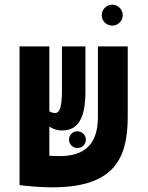

<svg xmlns="http://www.w3.org/2000/svg" viewBox="-20 -782 626 811"><path d="M200.2 9.3C457.5 9.3 519.5 -106.9 519.5 -287.6V-585.9H393.6V-287.6C393.6 -178.7 342.8 -122.6 232.4 -122.6C223.6 -122.6 207 -123 188.5 -124V-247.6C202.1 -237.8 220.2 -231 242.2 -231C306.6 -231 340.8 -277.3 340.8 -395V-585.9H241.7V-399.4C241.7 -332 232.4 -304.7 213.4 -304.7C203.6 -304.7 195.3 -307.1 188.5 -312V-585.9H62.5V-0.5H63.5V0C101.6 5.4 163.6 9.3 200.2 9.3ZM454.1 -673.8C478.5 -673.8 498.5 -693.4 498.5 -717.8C498.5 -742.2 478.5 -762.2 454.1 -762.2C429.7 -762.2 409.7 -742.2 409.7 -717.8C409.7 -693.4 429.7 -673.8 454.1 -673.8ZM307.1 -156.7C326.7 -156.7 342.8 -172.4 342.8 -191.9C342.8 -211.4 326.2 -227.5 306.6 -227.5C287.1 -227.5 271.5 -211.4 271.5 -191.9C271.5 -172.4 287.6 -156.7 307.1 -156.7Z"/></svg>

Font: Cascadia Mono NF
Style: Bold
Weight: 700
Monospace: yes
Designer: Aaron Bell
Foundry: Saja Typeworks
Version: Version 2404.023